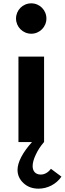

<svg xmlns="http://www.w3.org/2000/svg" viewBox="-20 -851 388 1150"><path d="M167.5 -649C217.5 -649 258 -690 258 -740C258 -790.5 217.5 -831 167.5 -831C116.5 -831 76 -790.5 76 -740C76 -690 116.5 -649 167.5 -649ZM244 0V-512H90.5V0H171.5C115.5 62.5 85 121 85 166.5C85 197.5 97 224 121 246C144.5 268 174.5 279 211 279C237.5 279 263.5 272.5 288 260C312.5 247 332.5 229.5 348 207L285 160C268.5 182.5 246.5 194.5 224 194.5C192 194.5 175.5 173.5 175.5 144C175.5 125 181.5 102.5 194 76C206 49.5 222.5 24.5 243.5 0Z"/></svg>

Font: Spartan
Style: Bold
Weight: 700
Designer: Matt Bailey, Mirko Velimirovic
Foundry: Matt Bailey
Version: Version 1.003